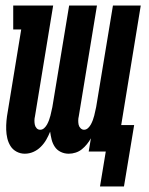

<svg xmlns="http://www.w3.org/2000/svg" viewBox="-20 -550 540 697"><path d="M343 127 364 0H302L310 -48Q304 -37 295.5 -26.5Q287 -16 277 -8Q267 0 254.5 4Q242 8 230 8Q230 8 229.5 8Q229 8 229 8Q214 8 200.5 1.5Q187 -5 179 -17Q171 -29 167.5 -43Q164 -57 162 -72Q156 -57 148 -43Q140 -29 128 -17Q116 -5 101 1.5Q86 8 70 8Q70 8 70 8Q70 8 70 8Q54 8 40 0.5Q26 -7 18 -20Q10 -33 6.5 -48Q3 -63 2.5 -79Q2 -95 3.5 -111.5Q5 -128 8 -144L57 -443H28V-530H173L107 -128Q105 -120 105 -112Q105 -104 106.5 -97Q108 -90 113 -84.5Q118 -79 126 -79Q134 -79 140.5 -85Q147 -91 151 -98.5Q155 -106 158 -114Q161 -122 163 -130Q165 -138 166.5 -145.5Q168 -153 170 -161L231 -530H332L266 -128Q264 -120 264 -112Q264 -104 265.5 -97Q267 -90 272.5 -84.5Q278 -79 285 -79Q293 -79 299.5 -85Q306 -91 310 -98.5Q314 -106 317 -114Q320 -122 322 -130Q324 -138 325.5 -145.5Q327 -153 329 -161L390 -530H491L420 -96H467L430 127Z"/></svg>

Font: Iosevka Slab
Style: Bold Italic
Weight: 700
Italic angle: -9°
Monospace: yes
Designer: Belleve Invis
Foundry: Belleve Invis
Version: Version 11.1.0; ttfautohint (v1.8.3)